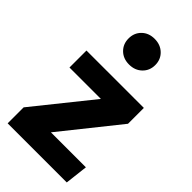

<svg xmlns="http://www.w3.org/2000/svg" viewBox="-249 -881 951 951"><g transform="rotate(45 227.0 -405.5)"><path d="M165 -785.5Q191 -811 232 -811Q273 -811 299.5 -785.5Q326 -760 326 -721Q326 -682 299.5 -656.5Q273 -631 232 -631Q191 -631 165 -656.5Q139 -682 139 -721Q139 -760 165 -785.5ZM436 -531V-420L196 -120H441L427 0H13V-112L254 -412H34V-531Z"/></g></svg>

Font: Fira Sans
Style: Bold
Weight: 700
Designer: bBox Type GmbH & Carrois Corporate GbR & Edenspiekermann AG
Foundry: bBox Type GmbH & Carrois Corporate GbR & Edenspiekermann AG
Version: Version 4.301;PS 004.301;hotconv 1.0.88;makeotf.lib2.5.64775